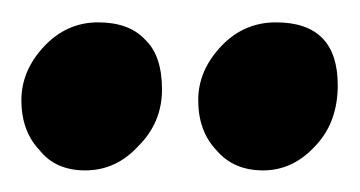

<svg xmlns="http://www.w3.org/2000/svg" viewBox="-43 -748 330 176"><path d="M-2 -706.1Q18.6 -727.5 46.9 -727.5Q75.2 -727.5 89.8 -711.9Q105.5 -697.3 105.5 -666Q105.5 -635.7 84 -614.3Q63.5 -591.8 35.2 -591.8Q7.8 -591.8 -6.8 -610.4Q-23.4 -627.9 -23.4 -656.2Q-23.4 -683.6 -2 -706.1ZM160.2 -706.1Q180.7 -727.5 210 -727.5Q266.6 -727.5 266.6 -669.9Q266.6 -635.7 246.1 -614.3Q225.6 -591.8 198.2 -591.8Q170.9 -591.8 155.3 -610.4Q138.7 -627.9 138.7 -656.2Q138.7 -683.6 160.2 -706.1Z"/></svg>

Font: Acme Polish
Style: Regular
Weight: 400
Designer: Juan Pablo del Peral
Version: Version 1.002